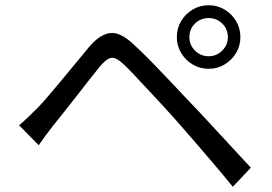

<svg xmlns="http://www.w3.org/2000/svg" viewBox="-20 -742 1040 734"><path d="M704 -600Q704 -570 725.5 -548.5Q747 -527 778 -527Q808 -527 829.5 -548.5Q851 -570 851 -600Q851 -631 829.5 -652Q808 -673 778 -673Q747 -673 725.5 -652Q704 -631 704 -600ZM656 -600Q656 -634 672.5 -661.5Q689 -689 716.5 -705.5Q744 -722 778 -722Q811 -722 838.5 -705.5Q866 -689 882.5 -661.5Q899 -634 899 -600Q899 -567 882.5 -539.5Q866 -512 838.5 -495.5Q811 -479 778 -479Q744 -479 716.5 -495.5Q689 -512 672.5 -539.5Q656 -567 656 -600ZM53 -263Q73 -280 88.5 -295Q104 -310 124 -330Q142 -348 165.5 -376Q189 -404 216.5 -436.5Q244 -469 271 -502.5Q298 -536 321 -563Q361 -610 400 -615.5Q439 -621 490 -573Q521 -545 557.5 -507.5Q594 -470 630 -432Q666 -394 695 -363Q729 -328 771 -282.5Q813 -237 857 -189.5Q901 -142 939 -101L870 -28Q835 -71 795.5 -117.5Q756 -164 717.5 -208.5Q679 -253 647 -289Q625 -314 598 -343Q571 -372 544 -401Q517 -430 493.5 -455Q470 -480 454 -495Q425 -523 406.5 -521Q388 -519 362 -488Q344 -466 321 -436.5Q298 -407 273 -375Q248 -343 225 -314Q202 -285 185 -264Q170 -245 154.5 -224Q139 -203 128 -187Z"/></svg>

Font: Noto Sans JP Thin
Style: Regular
Weight: 400
Version: Version 2.004-H2;hotconv 1.0.118;makeotfexe 2.5.65603